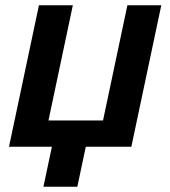

<svg xmlns="http://www.w3.org/2000/svg" viewBox="-20 -554 643 725"><path d="M144 151H272L304 0H476L589 -534H461L369 -99H163L255 -534H127L14 0H176Z"/></svg>

Font: Geist SemiBold
Style: Italic
Weight: 600
Italic angle: -12°
Designer: Basement.studio, Andrés Briganti, Mateo Zaragoza
Foundry: Basement.studio, Vercel, Andrés Briganti, Guido Ferreyra, Mateo Zaragoza
Version: Version 1.500